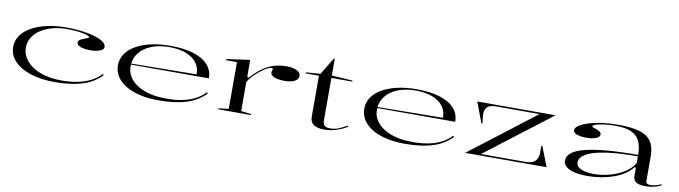

<svg xmlns="http://www.w3.org/2000/svg" viewBox="-34 -1236 6448 1823"><g transform="rotate(10 3190.5 -324.5)"><path d="M500 15Q367 15 267.5 -18Q168 -51 112.5 -110Q57 -169 57 -246Q57 -307 91 -356Q125 -405 187 -440.5Q249 -476 334.5 -495.5Q420 -515 523 -515Q601 -515 671 -506.5Q741 -498 795.5 -482Q850 -466 881 -444Q912 -422 912 -394Q912 -377 894.5 -365.5Q877 -354 848.5 -347.5Q820 -341 786 -341Q728 -341 690 -354.5Q652 -368 652 -394Q652 -407 666 -418Q680 -429 705 -437Q752 -453 752 -461Q752 -469 724.5 -478.5Q697 -488 648 -494.5Q599 -501 533 -501Q456 -501 391.5 -483.5Q327 -466 278.5 -434Q230 -402 203.5 -358Q177 -314 177 -260Q177 -208 204.5 -162.5Q232 -117 282.5 -83Q333 -49 404.5 -30Q476 -11 564 -11Q649 -11 719.5 -25.5Q790 -40 845.5 -68.5Q901 -97 941 -140L951 -131Q919 -96 876 -68.5Q833 -41 777.5 -22.5Q722 -4 653.5 5.5Q585 15 500 15Z M1525 -515Q1657 -515 1749.5 -486.5Q1842 -458 1890.5 -404Q1939 -350 1939 -274H1186V-284L1818 -291Q1818 -357 1782.5 -403.5Q1747 -450 1680 -475.5Q1613 -501 1519 -501Q1422 -501 1347 -471.5Q1272 -442 1229.5 -386.5Q1187 -331 1187 -254Q1187 -204 1212.5 -161.5Q1238 -119 1284 -87.5Q1330 -56 1394 -37Q1458 -18 1535 -16Q1602 -12 1662 -18Q1722 -24 1773.5 -39.5Q1825 -55 1868 -80Q1911 -105 1943 -140L1954 -131Q1921 -96 1878 -68.5Q1835 -41 1779.5 -22.5Q1724 -4 1655.5 5.5Q1587 15 1502 15Q1402 15 1322 -4Q1242 -23 1185 -57.5Q1128 -92 1097.5 -140Q1067 -188 1067 -246Q1067 -307 1099.5 -356Q1132 -405 1193 -440.5Q1254 -476 1338 -495.5Q1422 -515 1525 -515Z M2078 0V-10L2175 -21V-472H2070V-483L2295 -515V-354L2310 -346Q2345 -385 2380 -415Q2415 -445 2451 -465Q2496 -491 2545 -503Q2594 -515 2651 -515Q2691 -515 2720.5 -506Q2750 -497 2766.5 -481Q2783 -465 2783 -445Q2783 -424 2766.5 -408Q2750 -392 2720.5 -383.5Q2691 -375 2653 -375Q2609 -375 2577.5 -382Q2546 -389 2530 -402Q2514 -415 2514 -433Q2514 -441 2516 -446.5Q2518 -452 2520 -457Q2522 -462 2522 -466Q2522 -474 2506 -474Q2489 -474 2460 -458Q2431 -442 2396 -413Q2363 -387 2337 -358.5Q2311 -330 2295 -303V-21L2392 -10V0Z M3105 15Q3032 15 2998 -9.5Q2964 -34 2964 -86V-480H2835V-490L2975 -500L3074 -664H3084V-503L3285 -490V-480H3084V-69Q3084 -35 3100.5 -20.5Q3117 -6 3153 -6Q3199 -6 3237.5 -22Q3276 -38 3318 -62L3322 -53Q3307 -41 3283 -29.5Q3259 -18 3229.5 -7.5Q3200 3 3168 9Q3136 15 3105 15Z M3900 -515Q4032 -515 4124.5 -486.5Q4217 -458 4265.5 -404Q4314 -350 4314 -274H3561V-284L4193 -291Q4193 -357 4157.5 -403.5Q4122 -450 4055 -475.5Q3988 -501 3894 -501Q3797 -501 3722 -471.5Q3647 -442 3604.5 -386.5Q3562 -331 3562 -254Q3562 -204 3587.5 -161.5Q3613 -119 3659 -87.5Q3705 -56 3769 -37Q3833 -18 3910 -16Q3977 -12 4037 -18Q4097 -24 4148.5 -39.5Q4200 -55 4243 -80Q4286 -105 4318 -140L4329 -131Q4296 -96 4253 -68.5Q4210 -41 4154.5 -22.5Q4099 -4 4030.5 5.5Q3962 15 3877 15Q3777 15 3697 -4Q3617 -23 3560 -57.5Q3503 -92 3472.5 -140Q3442 -188 3442 -246Q3442 -307 3474.5 -356Q3507 -405 3568 -440.5Q3629 -476 3713 -495.5Q3797 -515 3900 -515Z M4458 0 5090 -485H4674Q4607 -485 4583.5 -458Q4560 -431 4563 -384L4571 -303H4561L4487 -500H5241L4608 -15H5034Q5099 -15 5127 -40.5Q5155 -66 5159 -113V-191H5169L5243 0Z M5844 -515Q5945 -515 6014 -501Q6083 -487 6123.5 -457.5Q6164 -428 6181.5 -381Q6199 -334 6199 -269V-37Q6199 -18 6211.5 -11Q6224 -4 6242 -4Q6265 -4 6293.5 -11.5Q6322 -19 6348 -31V-20Q6329 -9 6303.5 -1Q6278 7 6251 11Q6224 15 6196 15Q6137 15 6108 -4.5Q6079 -24 6079 -63Q6079 -90 6079 -103Q6079 -116 6079 -124Q6079 -132 6079 -140L6069 -148Q6035 -105 5988 -74.5Q5941 -44 5884 -24.5Q5827 -5 5764 5Q5701 15 5636 15Q5570 15 5517.5 3.5Q5465 -8 5434.5 -32.5Q5404 -57 5404 -95Q5404 -181 5572 -223.5Q5740 -266 6079 -266Q6079 -347 6054 -399Q6029 -451 5972.5 -476Q5916 -501 5822 -501Q5758 -501 5708 -494Q5658 -487 5630.5 -477.5Q5603 -468 5603 -459Q5603 -454 5613 -449Q5623 -444 5648 -437Q5694 -422 5694 -394Q5694 -368 5656 -354.5Q5618 -341 5562 -341Q5512 -341 5475.5 -354Q5439 -367 5439 -392Q5439 -415 5471 -437Q5503 -459 5558.5 -477Q5614 -495 5687.5 -505Q5761 -515 5844 -515ZM6079 -252Q5894 -252 5771 -233.5Q5648 -215 5586.5 -180.5Q5525 -146 5525 -98Q5525 -68 5548.5 -49.5Q5572 -31 5611.5 -22.5Q5651 -14 5697 -14Q5748 -14 5805 -25Q5862 -36 5916 -58.5Q5970 -81 6013 -113.5Q6056 -146 6079 -188Z"/></g></svg>

Font: Kalnia Expanded Light
Style: Regular
Weight: 300
Width: 7
Designer: Frida Medrano
Foundry: Frida Medrano
Version: Version 1.105